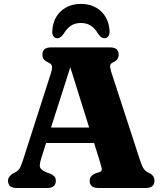

<svg xmlns="http://www.w3.org/2000/svg" viewBox="-20 -936 814 956"><path d="M258 -36Q258 0 215 0H63Q20 0 20 -36Q20 -56.5 44 -72L57.5 -79Q70.5 -86.5 77.8 -97.8Q85 -109 95.5 -142L233.5 -571.5Q241 -596 238.8 -607Q236.5 -618 218.5 -626Q191 -637.5 191 -664Q191 -700 234.5 -700H527.5Q571 -700 571 -664Q571 -638 543 -625.5Q530.5 -620 528.8 -610Q527 -600 533 -580.5L673 -151Q683.5 -117 692.5 -100.8Q701.5 -84.5 717.5 -77.5Q736 -68 742.5 -59Q749 -50 749 -36Q749 0 705.5 0H470Q426.5 0 426.5 -36Q426.5 -60 453.5 -72L476.5 -79.5Q488.5 -84.5 486.8 -95.2Q485 -106 478 -129.5L448.5 -224H209.5L188 -156.5Q177 -122.5 178.2 -107.5Q179.5 -92.5 209.5 -78.5L231 -71Q243.5 -65.5 250.8 -57.5Q258 -49.5 258 -36ZM234 -301H424L330 -601ZM383 -821.5Q353 -821.5 332.8 -807.8Q312.5 -794 296 -766.5Q281 -745.5 266.5 -745.5Q253 -745.5 245.8 -756.2Q238.5 -767 240.5 -784.5Q245 -846 284.2 -881.2Q323.5 -916.5 383 -916.5Q442.5 -916.5 481.5 -881.2Q520.5 -846 525.5 -784.5Q527 -767 519.8 -756.2Q512.5 -745.5 499 -745.5Q484 -745.5 469.5 -766.5Q453 -794.5 432.5 -808Q412 -821.5 383 -821.5Z"/></svg>

Font: Fraunces 9pt Soft
Style: Bold
Weight: 700
Version: Version 1.000;[b76b70a41]